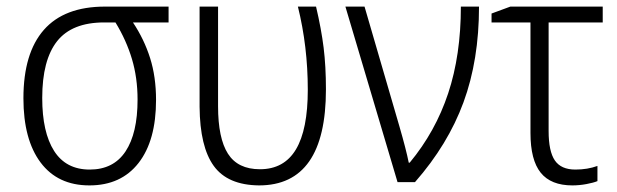

<svg xmlns="http://www.w3.org/2000/svg" viewBox="-20 -552 1871 582"><path d="M251 10Q155 10 103 -59.5Q51 -129 51 -254Q51 -391 113 -461.5Q175 -532 298 -532H491V-484H383Q417 -433 435 -376Q453 -319 453 -249Q453 -126 400 -58Q347 10 251 10ZM252 -38Q324 -38 360.5 -93Q397 -148 397 -250Q397 -316 380 -373Q363 -430 330 -484H296Q198 -484 153 -427Q108 -370 108 -255Q108 -151 144 -94.5Q180 -38 252 -38Z M585 -228V-532H641V-230Q641 -133 671 -86Q701 -39 768 -39Q841 -39 877 -99Q913 -159 913 -280Q913 -411 883 -532H938Q954 -464 961 -407.5Q968 -351 968 -281Q968 10 765 10Q670 9 628 -49Q586 -107 585 -228Z M1085 -532 1191 -168Q1211 -99 1219 -59H1222Q1300 -153 1338.5 -269Q1377 -385 1377 -532H1432Q1432 -370 1385 -242Q1338 -114 1238 0H1185L1027 -532Z M1807 -484H1643V-155Q1643 -93 1662 -65.5Q1681 -38 1724 -38Q1761 -38 1791 -49V-3Q1779 2 1757.5 6Q1736 10 1715 10Q1650 10 1619 -28.5Q1588 -67 1588 -149V-484H1470V-511L1527 -532H1807Z"/></svg>

Font: Noto Sans UI NarrowLight
Style: Regular
Weight: 300
Width: 4
Designer: Monotype Design Team
Foundry: Monotype Imaging Inc.
Version: Version 1.001